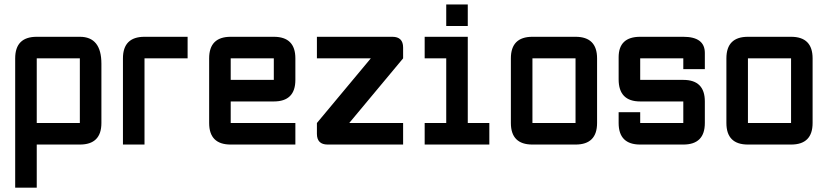

<svg xmlns="http://www.w3.org/2000/svg" viewBox="-20 -655 3751 870"><path d="M48.8 -390.6Q48.8 -488.3 146.5 -488.3H341.8Q439.5 -488.3 439.5 -366.2V-97.7Q439.5 0 341.8 0H146.5V195.3H48.8ZM341.8 -390.6H146.5V-97.7H341.8Z M634.8 -488.3H830.1V-390.6H634.8V0H537.1V-390.6Q537.1 -488.3 634.8 -488.3Z M1025.4 -488.3H1220.7Q1318.4 -488.3 1318.4 -390.6V-293Q1318.4 -195.3 1220.7 -195.3H1025.4V-97.7H1318.4V0H1025.4Q927.7 0 927.7 -97.7V-390.6Q927.7 -488.3 1025.4 -488.3ZM1220.7 -390.6H1025.4V-293H1220.7Z M1416 -488.3H1757.8Q1806.6 -488.3 1806.6 -439.5V-390.6L1562.5 -97.7H1806.6V0H1464.8Q1416 0 1416 -48.8V-97.7L1660.2 -390.6H1416Z M2002 -537.1V-634.8H2099.6V-537.1ZM1904.3 0V-97.7H2002V-390.6H1904.3V-488.3H2099.6V-97.7H2197.3V0Z M2587.9 0H2392.6Q2294.9 0 2294.9 -97.7V-390.6Q2294.9 -488.3 2392.6 -488.3H2587.9Q2685.5 -488.3 2685.5 -390.6V-97.7Q2685.5 0 2587.9 0ZM2587.9 -97.7V-390.6H2392.6V-97.7Z M2783.2 -146.5H2880.9V-97.7H3076.2V-195.3H2880.9Q2783.2 -195.3 2783.2 -295.4V-395.5Q2783.2 -488.3 2880.9 -488.3H3076.2Q3173.8 -488.3 3173.8 -415V-341.8H3076.2V-390.6H2880.9V-293H3076.2Q3173.8 -293 3173.8 -195.3V-97.7Q3173.8 0 3076.2 0H2880.9Q2783.2 0 2783.2 -97.7Z M3564.5 0H3369.1Q3271.5 0 3271.5 -97.7V-390.6Q3271.5 -488.3 3369.1 -488.3H3564.5Q3662.1 -488.3 3662.1 -390.6V-97.7Q3662.1 0 3564.5 0ZM3564.5 -97.7V-390.6H3369.1V-97.7Z"/></svg>

Font: BabelStone Moon Runes
Style: Regular
Weight: 400
Designer: Andrew West
Foundry: BabelStone
Version: Version 7.001 March 14, 2022